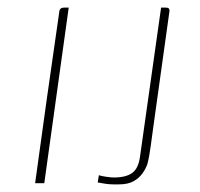

<svg xmlns="http://www.w3.org/2000/svg" viewBox="-20 -480 524 503"><path d="M72 0Q87 -110 102.5 -220Q118 -330 134 -440Q135 -447 135.5 -451Q136 -455 139 -457.5Q142 -460 147 -460H160L96 0ZM382 -150Q379 -129 375 -98.5Q371 -68 366 -50Q362 -38 353 -25.5Q344 -13 329.5 -5Q315 3 292 3Q286 3 276.5 3Q267 3 256.5 1.5Q246 0 236 -2L239 -21Q244 -19 257.5 -17Q271 -15 278 -15Q310 -15 326.5 -27Q343 -39 347 -71L402 -460H415Q420 -460 422 -458Q424 -456 424 -452.5Q424 -449 423 -444Z"/></svg>

Font: Genos Thin
Style: Italic
Weight: 100
Italic angle: -8°
Designer: Robert E. Leuschke
Foundry: Robert E. Leuschke
Version: Version 1.010